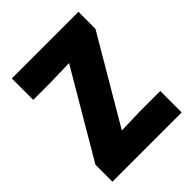

<svg xmlns="http://www.w3.org/2000/svg" viewBox="-215 -910 1039 1039"><g transform="rotate(-45 305.0 -390.0)"><path d="M570 0H40V-130L328 -620L180 -616H50V-780H560V-650L272 -160L420 -164H570Z"/></g></svg>

Font: Tanohe Sans Black
Style: Regular
Weight: 900
Designer: Village Type and Design LLC & Cristiano Sobral
Foundry: Cooper Hewitt Smithsonian Design Museum
Version: Version 1.00;March 11, 2020;FontCreator 12.0.0.2522 64-bit; 